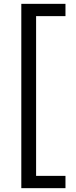

<svg xmlns="http://www.w3.org/2000/svg" viewBox="-20 -813 398 1000"><path d="M91 167V-793H321V-729H168V103H321V167Z"/></svg>

Font: Mona Sans ExtraLight
Style: Regular
Weight: 400
Version: Version 2.000